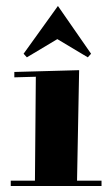

<svg xmlns="http://www.w3.org/2000/svg" viewBox="-20 -622 368 643"><path d="M28 -363 100 -365 97 -17H16V1H320V-17H238L245 -387L28 -381ZM59 -442 70 -430 172 -491 274 -430 285 -442 174 -602Z"/></svg>

Font: Purple Purse
Style: Regular
Weight: 400
Designer: Astigmatic (AOETI)
Foundry: Astigmatic (AOETI)
Version: Version 1.000